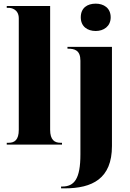

<svg xmlns="http://www.w3.org/2000/svg" viewBox="-20 -793 713 1053"><path d="M505 -623C548 -623 587 -648 587 -698C587 -750 548 -773 505 -773C459 -773 423 -750 423 -698C423 -648 459 -623 505 -623ZM17 0H320V-10H311C279 -10 255 -26 255 -81V-760H17V-750H28C41 -750 83 -743 83 -692V-81C83 -26 60 -10 28 -10H17ZM315 240H335C486 240 594 187 594 8V-536H350V-526H353C390 -526 421 -517 421 -460V54C421 189 387 230 321 230H315Z"/></svg>

Font: Noto Serif Display Condensed Black
Style: Regular
Weight: 900
Width: 3
Designer: Monotype Design Team
Foundry: Monotype Imaging Inc.
Version: Version 2.009